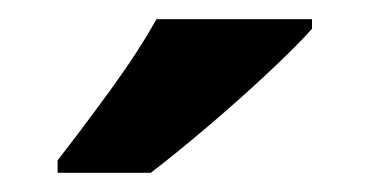

<svg xmlns="http://www.w3.org/2000/svg" viewBox="-20 -786 385 200"><path d="M305 -756Q288 -737 258 -709Q228 -681 195 -653Q162 -625 137 -606H40V-619Q65 -651 94.5 -691.5Q124 -732 143 -766H305Z"/></svg>

Font: Noto Sans Hebrew SemiCondensed
Style: Bold
Weight: 700
Width: 4
Designer: Monotype Design Team
Foundry: Monotype Imaging Inc.
Version: Version 2.004; ttfautohint (v1.8.4.7-5d5b)